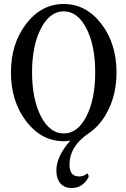

<svg xmlns="http://www.w3.org/2000/svg" viewBox="-20 -696 634 964"><path d="M341 248Q303 248 283 224.5Q263 201 263 160Q263 89 333 10Q316 13 300 13Q188 13 111.5 -87Q35 -187 35 -332Q35 -477 111.5 -576.5Q188 -676 300 -676Q412 -676 488.5 -576.5Q565 -477 565 -332Q565 -231 526.5 -149.5Q488 -68 423 -25Q329 39 329 131Q329 190 377 190Q402 190 417 175Q425 178 425 193Q395 248 341 248ZM458 -333Q458 -467 414 -553Q370 -639 300 -639Q230 -639 185.5 -553Q141 -467 141 -333Q141 -198 185.5 -112Q230 -26 300 -26Q370 -26 414 -112Q458 -198 458 -333Z"/></svg>

Font: Junicode Cond Medium
Style: Regular
Weight: 500
Width: 3
Designer: Peter S. Baker
Version: Version 2.201